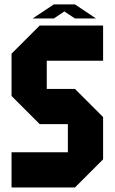

<svg xmlns="http://www.w3.org/2000/svg" viewBox="-20 -832 509 852"><path d="M31.2 0V-156.2H281.2V-281.2H156.2L31.2 -406.2V-593.8L156.2 -718.8H437.5V-562.5H187.5V-437.5H312.5L437.5 -312.5V-125L312.5 0ZM218.8 -812.5H312.5L406.2 -750H312.5L265.6 -781.2L218.8 -750H125Z"/></svg>

Font: Signwood
Style: Regular
Weight: 400
Designer: GGBotNet
Foundry: GGBotNet
Version: 0.95